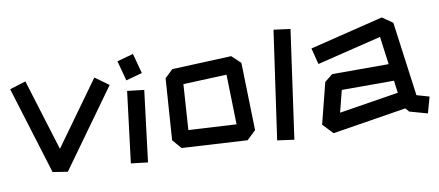

<svg xmlns="http://www.w3.org/2000/svg" viewBox="-60 -829 2418 1058"><g transform="rotate(-10 1149.5 -300.0)"><path d="M171 -47 20 -537 110 -565 233 -166 488 -520 564 -465 254 -34Z M629 -586 720 -611 750 -499 659 -474ZM604 -19 653 -416 747 -405 698 -8Z M894 -54 850 -105 874 -448 919 -491 1251 -505 1300 -459 1310 -81 1260 -33ZM1215 -130 1208 -409 965 -399 948 -145Z M1420 -4 1506 -608 1599 -596 1514 9Z M2164 -34 2146 -55 1733 11 1679 -46 1737 -275 1782 -311H2098L2077 -467L1717 -379L1694 -470L2105 -571L2163 -531L2219 -116L2289 -96L2264 -6ZM2120 -147 2111 -216H1819L1788 -94Z"/></g></svg>

Font: ZCOOL KuaiLe
Style: Regular
Weight: 400
Designer: Lui Bingke
Foundry: ZCOOL
Version: Version 2.000